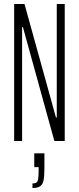

<svg xmlns="http://www.w3.org/2000/svg" viewBox="-20 -708 395 964"><path d="M51 0V-688H103L261 -118H265V-688H305V0H253L95 -572H91V0ZM174 147V131H152V62H203V138Q203 178 198.5 198.5Q194 219 181 227.5Q168 236 143 236V213Q164 213 169 200.5Q174 188 174 147Z"/></svg>

Font: Saira Ultra Condensed ExLight
Style: Regular
Weight: 200
Width: 1
Designer: Hector Gatti with collaboration of the Omnibus-Type team
Foundry: Omnibus-Type
Version: Version 1.001; ttfautohint (v1.8)